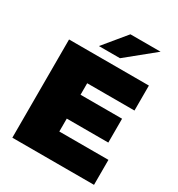

<svg xmlns="http://www.w3.org/2000/svg" viewBox="-211 -1051 1096 1185"><g transform="rotate(30 336.5 -458.5)"><path d="M273 -440H585V-270H273ZM289 -178H639V0H57V-700H626V-522H289ZM237 -757 369 -917H584L387 -757Z"/></g></svg>

Font: MOST Montserrat Black
Style: Regular
Weight: 900
Designer: Julieta Ulanovsky
Foundry: Julieta Ulanovsky
Version: Version 8.000;March 11, 2024;FontCreator 15.0.0.2926 64-bit